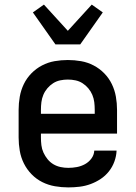

<svg xmlns="http://www.w3.org/2000/svg" viewBox="-20 -803 590 835"><path d="M277 12Q248 12 219 7Q190 2 164 -11Q138 -24 117.5 -45Q97 -66 84 -92Q71 -118 66 -147Q61 -176 61 -205V-325Q61 -354 66 -382.5Q71 -411 83.5 -437Q96 -463 116.5 -484Q137 -505 163 -518.5Q189 -532 217.5 -537Q246 -542 275 -542Q304 -542 332.5 -537Q361 -532 387 -518.5Q413 -505 433.5 -484Q454 -463 466.5 -437Q479 -411 484 -382.5Q489 -354 489 -325V-222H158V-205Q158 -188 160 -171.5Q162 -155 169 -139.5Q176 -124 187 -110.5Q198 -97 212.5 -88.5Q227 -80 243.5 -76.5Q260 -73 277 -73Q296 -73 314.5 -76.5Q333 -80 349.5 -89Q366 -98 377.5 -113.5Q389 -129 390 -148H487Q486 -124 477.5 -100.5Q469 -77 453.5 -57.5Q438 -38 417.5 -24.5Q397 -11 374 -2.5Q351 6 326.5 9Q302 12 277 12ZM158 -308H392V-325Q392 -342 390 -358.5Q388 -375 381.5 -390.5Q375 -406 364 -419Q353 -432 339 -441Q325 -450 308.5 -453.5Q292 -457 275 -457Q258 -457 241.5 -453.5Q225 -450 211 -441Q197 -432 186 -419Q175 -406 168.5 -390.5Q162 -375 160 -358.5Q158 -342 158 -325ZM221 -610 123 -749 171 -783 275 -669 379 -783 427 -749 329 -610Z"/></svg>

Font: Lode Dark
Style: Bold
Weight: 700
Monospace: yes
Designer: Belleve Invis
Foundry: Belleve Invis
Version: Version 29.2.0; ttfautohint (v1.8.3)